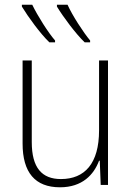

<svg xmlns="http://www.w3.org/2000/svg" viewBox="-20 -786 562 816"><path d="M267 -766H222V-758C248 -715 302 -642 340 -606H363V-614C335 -647 287 -721 267 -766ZM117 -766H73V-758C99 -715 152 -642 190 -606H214V-614C185 -647 139 -720 117 -766ZM439 -529H401V-232C401 -91 340 -25 239 -25C158 -25 115 -73 115 -182V-529H76V-176C76 -53 129 10 235 10C330 10 379 -44 401 -103H404L408 0H439Z"/></svg>

Font: Noto Sans SemiCondensed ExtraLight
Style: Regular
Weight: 200
Width: 4
Designer: Monotype Design Team
Foundry: Monotype Imaging Inc.
Version: Version 2.013